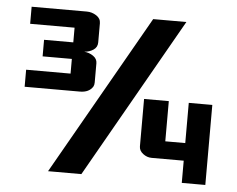

<svg xmlns="http://www.w3.org/2000/svg" viewBox="-46 -651 871 706"><g transform="rotate(5 389.5 -298.5)"><path d="M492.2 -590.8H614.7L278.8 0H155.8ZM43 -364.7H207V-418.9H99.1V-480H207V-534.2H43V-597.2H246.6Q265.6 -597.2 282 -586.7Q298.3 -576.2 298.3 -558.6V-487.8Q298.3 -470.2 283.9 -460.4Q269.5 -450.7 250 -449.2Q268.6 -447.8 283.4 -437.5Q298.3 -427.2 298.3 -411.1V-339.8Q298.3 -331.1 294.9 -324.7Q280.8 -301.8 246.6 -301.8H43ZM484.4 -295.4H575.7V-147H649.4V-295.4H736.3V0H649.4V-82H530.8Q513.7 -82 499 -93.3Q484.4 -104.5 484.4 -120.6Z"/></g></svg>

Font: Ebtekar Inline 2
Style: Inline-2
Weight: 500
Designer: Arman Khorramak
Foundry: Arman Khorramak
Version: Version 2.000